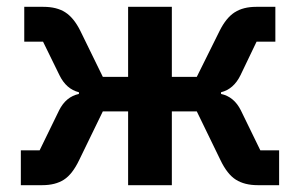

<svg xmlns="http://www.w3.org/2000/svg" viewBox="-20 -542 878 562"><path d="M41 -102H96L153 -219Q173 -259 211 -267V-272Q174 -281 154 -322L106 -420H51V-522H107Q146 -522 171 -506Q196 -490 215 -452L281 -317H355V-522H483V-317H556L623 -452Q642 -490 667 -506Q692 -522 730 -522H786V-420H731L684 -322Q664 -281 627 -272V-267Q665 -259 685 -219L742 -102H797V0H734Q696 0 670.5 -16Q645 -32 625 -74L556 -216H483V0H355V-216H281L212 -74Q192 -32 167 -16Q142 0 104 0H41Z"/></svg>

Font: IBM Plex Sans SmBld
Style: Regular
Weight: 600
Designer: Mike Abbink, Paul van der Laan, Pieter van Rosmalen
Foundry: Bold Monday
Version: Version 3.005